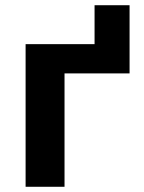

<svg xmlns="http://www.w3.org/2000/svg" viewBox="-20 -715 552 735"><path d="M476 -695V-434H227V0H78V-546H342V-695Z"/></svg>

Font: Noto Sans
Style: Bold
Weight: 700
Designer: Monotype Design Team
Foundry: Monotype Imaging Inc.
Version: Version 2.000;GOOG;noto-source:20170915:90ef993387c0; ttfaut